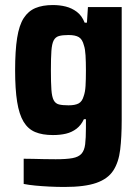

<svg xmlns="http://www.w3.org/2000/svg" viewBox="-20 -538 557 762"><path d="M236 204Q206 204 176 202.5Q146 201 120 198.5Q94 196 74 192V92Q92 92 112 92.5Q132 93 154.5 93.5Q177 94 201 94Q244 94 268 89.5Q292 85 303.5 72Q315 59 318 34.5Q321 10 321 -30V-65H313Q302 -41 283.5 -27Q265 -13 242 -7.5Q219 -2 190 -2Q148 -2 119.5 -14Q91 -26 73.5 -55Q56 -84 48 -134Q40 -184 40 -259Q40 -337 48 -387.5Q56 -438 74 -466Q92 -494 120.5 -506Q149 -518 190 -518Q217 -518 241 -512Q265 -506 285 -491Q305 -476 316 -448H325L329 -510H463V-61Q463 6 457 56Q451 106 429.5 139Q408 172 362 188Q316 204 236 204ZM252 -120Q278 -120 292 -127.5Q306 -135 312 -156Q318 -172 319.5 -197Q321 -222 321 -259Q321 -292 319.5 -318Q318 -344 313 -358Q307 -382 293 -390.5Q279 -399 252 -399Q228 -399 214 -395Q200 -391 193 -377.5Q186 -364 184 -336Q182 -308 182 -259Q182 -210 184 -182Q186 -154 193 -140.5Q200 -127 214 -123.5Q228 -120 252 -120Z"/></svg>

Font: Saira SemiCondensed
Style: Bold
Weight: 700
Width: 4
Designer: Hector Gatti with collaboration of the Omnibus-Type team
Foundry: Omnibus-Type
Version: Version 1.101